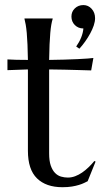

<svg xmlns="http://www.w3.org/2000/svg" viewBox="-20 -740 424 769"><path d="M252 -28.8Q266.6 -28.8 281 -34.2Q295.4 -39.6 308.8 -48.8Q322.3 -58.1 334.7 -70.1Q347.2 -82 357.9 -95.2L362.8 -92.8L331.1 -14.2Q325.2 -11.2 316.7 -7.1Q308.1 -2.9 296.1 0.7Q284.2 4.4 268.1 7.1Q252 9.8 230 9.8Q164.6 9.8 128.2 -25.6Q91.8 -61 91.8 -136.2V-461.9L9.8 -459V-502Q24.9 -501 45.9 -500.5Q66.9 -500 91.8 -500Q91.3 -534.7 90.1 -561.3Q88.9 -587.9 87.2 -607.7Q85.4 -627.4 83 -641.1Q80.6 -654.8 78.1 -664.1V-666H190.9V-664.1Q188 -654.8 185.5 -641.1Q183.1 -627.4 181.4 -607.9Q179.7 -588.4 178.5 -561.8Q177.2 -535.2 176.8 -500Q207.5 -500.5 237.1 -501.2Q266.6 -502 290.8 -503.2Q314.9 -504.4 331.8 -505.6Q348.6 -506.8 354 -507.8L345.2 -458Q320.3 -458.5 293 -459.5Q269.5 -460.4 239.3 -460.9Q209 -461.4 176.8 -461.9V-126Q176.8 -95.7 183.3 -76.9Q189.9 -58.1 200.4 -47.4Q210.9 -36.6 224.4 -32.7Q237.8 -28.8 252 -28.8ZM266.1 -673.8Q266.1 -693.4 279.8 -706.5Q293.5 -719.7 314 -719.7Q333.5 -719.7 347.2 -704.6Q360.8 -689.5 360.8 -667Q360.8 -653.8 355.5 -637.9Q350.1 -622.1 341.3 -606Q332.5 -589.8 321.3 -574Q310.1 -558.1 297.9 -544.9L285.2 -553.7Q311 -590.8 314 -626Q293.5 -626 279.8 -639.6Q266.1 -653.3 266.1 -673.8Z"/></svg>

Font: Marcellus
Style: Regular
Weight: 400
Designer: Astigmatic (AOETI)
Foundry: Astigmatic (AOETI)
Version: Version 1.000